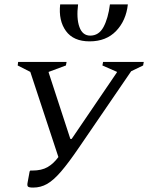

<svg xmlns="http://www.w3.org/2000/svg" viewBox="-20 -840 670 868"><path d="M337 -173Q290 -104 256 -64.5Q222 -25 193 -8.5Q164 8 130 8Q110 8 106 3Q102 -2 105 -16L114 -65L117 -69H127Q168 -69 195 -84.5Q222 -100 244 -130L117 -515L60 -544L62 -560H281L278 -544L200 -515V-512L298 -212H304L508 -512L509 -515L443 -544L446 -560H630L627 -544L573 -518ZM252 -820H333Q325 -757 339 -718Q353 -679 388 -679Q427 -679 448 -718Q469 -757 477 -820H558Q550 -747 505 -700Q460 -653 385 -653Q312 -653 278 -700Q244 -747 252 -820Z"/></svg>

Font: Spectral SC
Style: Italic
Weight: 400
Italic angle: -10°
Designer: Jean-Baptiste Levee
Foundry: Production Type
Version: Version 2.001